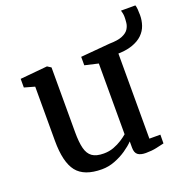

<svg xmlns="http://www.w3.org/2000/svg" viewBox="-127 -825 951 960"><g transform="rotate(-20 349.0 -345.5)"><path d="M490 9.5Q461.5 9.5 447.5 -1.5Q433.5 -12.5 433.5 -39V-72.5Q415.5 -53.5 387.2 -34.2Q359 -15 325.2 -2Q291.5 11 256 11Q162 11 122.5 -39.2Q83 -89.5 83 -203.5V-491.5L28 -507V-553L171.5 -566.5H173L192.5 -554V-209.5Q192.5 -156 200.8 -123.2Q209 -90.5 230.5 -75.2Q252 -60 291.5 -60Q320.5 -60 345 -69.2Q369.5 -78.5 389 -91Q408.5 -103.5 421.5 -115V-491.5L350 -508V-553L505.5 -566.5H507.5L530.5 -554V-52H589L588.5 -5.5Q571.5 -1.5 546.8 4Q522 9.5 490 9.5ZM517.5 -504.5 505 -566.5Q550 -567 574.2 -577.2Q598.5 -587.5 608.5 -603.2Q618.5 -619 620.2 -635.8Q622 -652.5 622 -666.5Q622 -676 620.2 -685.2Q618.5 -694.5 616 -702H692.5Q695.5 -694.5 696.8 -679.8Q698 -665 698 -648.5Q698 -620.5 689.2 -594.8Q680.5 -569 659.8 -548.8Q639 -528.5 604.2 -516.5Q569.5 -504.5 517.5 -504.5Z"/></g></svg>

Font: Merriweather 20pt Medium
Style: Regular
Weight: 500
Version: Version 2.100